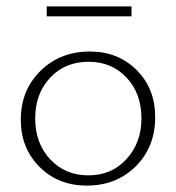

<svg xmlns="http://www.w3.org/2000/svg" viewBox="-20 -576 551 600"><path d="M126 -525V-556H391V-525ZM251 4Q162 4 103.5 -54.5Q45 -113 45 -202Q45 -294 106.5 -354.5Q168 -415 261 -415Q349 -415 407 -357Q465 -299 465 -210Q465 -117 404.5 -56.5Q344 4 251 4ZM256 -28Q329 -28 375.5 -79Q422 -130 422 -206Q422 -284 375.5 -333.5Q329 -383 257 -383Q183 -383 136.5 -333Q90 -283 90 -206Q90 -128 137 -78Q184 -28 256 -28Z"/></svg>

Font: EauTestText Light
Style: Regular
Weight: 300
Designer: Christian Thalmann (Catharsis Fonts)
Version: Version 0.001;PS 000.001;hotconv 1.0.88;makeotf.lib2.5.64775